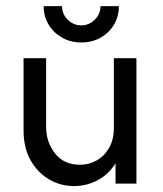

<svg xmlns="http://www.w3.org/2000/svg" viewBox="-20 -610 540 638"><path d="M225.7 8.3Q181.9 8.3 143.8 -13.5Q105.6 -35.4 81.9 -77.1Q58.3 -118.8 58.3 -177.1V-416.7H133.3V-187.5Q133.3 -138.2 162.8 -100.3Q192.4 -62.5 245.8 -62.5Q275 -62.5 300.7 -76.7Q326.4 -91 342.4 -118.4Q358.3 -145.8 358.3 -185.4V-416.7H433.3V0H363.9V-67.4Q341 -30.6 304.5 -11.1Q268.1 8.3 225.7 8.3ZM250 -468.8Q215.3 -468.8 186.8 -484.7Q158.3 -500.7 141.7 -528.1Q125 -555.6 125 -589.6H186.1Q186.1 -563.2 205.2 -544.4Q224.3 -525.7 250 -525.7Q275.7 -525.7 294.8 -544.4Q313.9 -563.2 313.9 -589.6H375Q375 -554.9 358.3 -527.4Q341.7 -500 313.5 -484.4Q285.4 -468.8 250 -468.8Z"/></svg>

Font: Afacad Flux
Style: Regular
Weight: 400
Designer: Kristian Moeller
Foundry: Dicotype
Version: Version 1.100